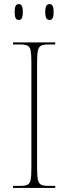

<svg xmlns="http://www.w3.org/2000/svg" viewBox="-20 -922 339 942"><path d="M44 0V-10H78Q103 -10 115 -16Q127 -22 130.5 -40.5Q134 -59 134 -98V-616Q134 -655 130.5 -673.5Q127 -692 115 -698Q103 -704 78 -704H44V-714H251V-704H218Q193 -704 181.5 -698Q170 -692 166 -673.5Q162 -655 162 -616V-98Q162 -59 166 -40.5Q170 -22 181.5 -16Q193 -10 218 -10H251V0ZM223 -824Q213 -824 207.5 -832.5Q202 -841 202 -863Q202 -885 207.5 -893.5Q213 -902 223 -902Q233 -902 238 -893.5Q243 -885 243 -863Q243 -841 238 -832.5Q233 -824 223 -824ZM72 -824Q62 -824 57 -832.5Q52 -841 52 -863Q52 -885 57 -893.5Q62 -902 72 -902Q82 -902 87 -893.5Q92 -885 92 -863Q92 -841 87 -832.5Q82 -824 72 -824Z"/></svg>

Font: Noto Serif Display SemiCondensed Thin
Style: Regular
Weight: 100
Width: 4
Designer: Monotype Design Team
Foundry: Monotype Imaging Inc.
Version: Version 2.009